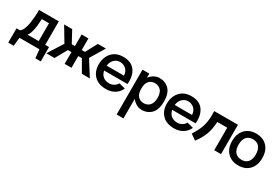

<svg xmlns="http://www.w3.org/2000/svg" viewBox="37 -1203 3167 2205"><g transform="rotate(30 1620.0 -101.0)"><path d="M405.8 -77.1H456.1V112.8H384.8L373 0H108.9L97.2 112.8H24.9V-77.1H69.8Q91.8 -90.3 107.7 -127.2Q123.5 -164.1 130.1 -207.5Q136.7 -251 140.1 -292.5Q143.6 -334 143.6 -361.3L143.1 -389.2H405.8ZM318.8 -314H224.1Q216.3 -128.9 170.9 -77.1H318.8Z M936 0 846.2 -155.8H798.3V0H708V-155.8H661.1L573.2 0H464.4L590.3 -198.2L476.1 -389.2H583L666 -235.8H708V-389.2H798.3V-235.8H841.3L923.3 -389.2H1030.3L916 -199.2L1042 0Z M1138.7 -160.2Q1148.4 -111.8 1180.2 -86.4Q1211.9 -61 1262.7 -61Q1293.9 -61 1322.5 -77.9Q1351.1 -94.7 1364.7 -121.1L1447.8 -100.1Q1424.8 -45.9 1375.5 -15.9Q1326.2 14.2 1261.7 14.2Q1206.5 14.2 1163.1 -3.2Q1119.6 -20.5 1088.9 -60.5Q1058.1 -100.6 1050.8 -160.2Q1041 -269.5 1096.7 -338.4Q1152.3 -407.2 1252.9 -407.2Q1358.9 -407.2 1408.9 -340.3Q1459 -273.4 1448.7 -160.2ZM1251 -337.9Q1205.6 -337.9 1173.6 -306.2Q1141.6 -274.4 1135.7 -223.1H1364.7Q1364.3 -272.9 1331.8 -304.9Q1299.3 -336.9 1251 -337.9Z M1734.9 -404.8Q1814 -404.8 1863.3 -353Q1912.6 -301.3 1912.6 -194.8Q1912.6 -88.4 1863.3 -36.1Q1814 16.1 1734.9 16.1Q1698.7 16.1 1665 -2.7Q1631.3 -21.5 1606 -54.2V205.1H1515.6V-389.2H1606V-335Q1631.3 -367.7 1665 -386.2Q1698.7 -404.8 1734.9 -404.8ZM1718.8 -62Q1766.1 -62 1796.9 -94.7Q1827.6 -127.4 1827.6 -194.8Q1827.6 -261.7 1797.4 -294.4Q1767.1 -327.1 1718.8 -327.1Q1670.4 -327.1 1641.1 -294.7Q1611.8 -262.2 1611.8 -194.8Q1611.8 -127 1641.1 -94.5Q1670.4 -62 1718.8 -62Z M2041.5 -160.2Q2051.3 -111.8 2083 -86.4Q2114.7 -61 2165.5 -61Q2196.8 -61 2225.3 -77.9Q2253.9 -94.7 2267.6 -121.1L2350.6 -100.1Q2327.6 -45.9 2278.3 -15.9Q2229 14.2 2164.6 14.2Q2109.4 14.2 2065.9 -3.2Q2022.5 -20.5 1991.7 -60.5Q1960.9 -100.6 1953.6 -160.2Q1943.8 -269.5 1999.5 -338.4Q2055.2 -407.2 2155.8 -407.2Q2261.7 -407.2 2311.8 -340.3Q2361.8 -273.4 2351.6 -160.2ZM2153.8 -337.9Q2108.4 -337.9 2076.4 -306.2Q2044.4 -274.4 2038.6 -223.1H2267.6Q2267.1 -272.9 2234.6 -304.9Q2202.1 -336.9 2153.8 -337.9Z M2466.3 -389.2H2781.2V0H2691.4V-298.8H2559.6Q2555.2 -204.1 2528.6 -131.1Q2502 -58.1 2445.3 15.1L2371.6 -37.1Q2431.2 -125.5 2451.7 -203.9Q2472.2 -282.2 2466.3 -389.2Z M3016.1 14.2Q2924.3 14.2 2870.1 -42.5Q2815.9 -99.1 2815.9 -195.8Q2815.9 -293 2870.1 -350.1Q2924.3 -407.2 3016.1 -407.2Q3108.4 -407.2 3161.9 -350.1Q3215.3 -293 3214.8 -195.8Q3214.8 -99.1 3161.1 -42.5Q3107.4 14.2 3016.1 14.2ZM3016.1 -61Q3071.3 -61 3100.6 -95.9Q3129.9 -130.9 3129.9 -195.8Q3128.9 -261.2 3099.9 -296.6Q3070.8 -332 3016.1 -332Q2960.4 -332 2930.7 -296.6Q2900.9 -261.2 2900.9 -195.8Q2900.9 -130.9 2930.7 -95.9Q2960.4 -61 3016.1 -61Z"/></g></svg>

Font: Neutral Grotesk
Style: Regular
Weight: 400
Designer: Nawras Khrais
Foundry: Nawras Khrais
Version: Version 1.000;PS 001.000;hotconv 1.0.88;makeotf.lib2.5.64775